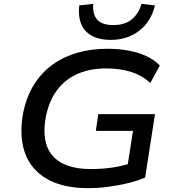

<svg xmlns="http://www.w3.org/2000/svg" viewBox="-20 -967 908 996"><path d="M437 9Q306 9 222.5 -39.5Q139 -88 108.5 -176.5Q78 -265 101 -386Q119 -469 158 -530.5Q197 -592 254.5 -633Q312 -674 383.5 -694Q455 -714 537 -714Q596 -714 647 -704.5Q698 -695 740 -675.5Q782 -656 809 -627L760 -537Q715 -577 658.5 -594.5Q602 -612 530 -612Q450 -612 386.5 -585.5Q323 -559 280.5 -505.5Q238 -452 219 -368Q192 -230 252 -160Q312 -90 452 -90Q512 -90 567 -98.5Q622 -107 669 -124L637 -78L670 -288H477L490 -375H784L733 -46Q696 -30 646 -17.5Q596 -5 541.5 2Q487 9 437 9ZM554 -760Q496 -760 457 -781Q418 -802 401.5 -842Q385 -882 391 -939L464 -947Q459 -895 483.5 -866Q508 -837 568 -837Q628 -837 664 -867Q700 -897 714 -947L784 -939Q763 -854 701.5 -807Q640 -760 554 -760Z"/></svg>

Font: Nunito Sans 7pt SemiExpanded SemiBold
Style: Italic
Weight: 600
Width: 6
Italic angle: -9°
Designer: Vernon Adams
Foundry: Vernon Adams
Version: Version 3.101;gftools[0.9.27]